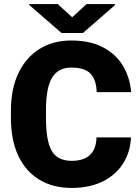

<svg xmlns="http://www.w3.org/2000/svg" viewBox="-20 -922 696 952"><path d="M458.5 -240.7H629.4Q626 -166.5 589.4 -109.9Q552.7 -53.2 488 -21.7Q423.3 9.8 335.4 9.8Q240.7 9.8 173.1 -32.2Q105.5 -74.2 69.8 -151.6Q34.2 -229 34.2 -335.9V-374.5Q34.2 -481.4 71.3 -559.3Q108.4 -637.2 175.8 -679.2Q243.2 -721.2 333 -721.2Q425.8 -721.2 489.7 -688Q553.7 -654.8 588.9 -596.9Q624 -539.1 630.4 -465.3H459.5Q457.5 -525.4 429.4 -556.2Q401.4 -586.9 333 -586.9Q269.5 -586.9 238.8 -538.1Q208 -489.3 208 -375.5V-335.9Q208 -222.7 236.8 -173.6Q265.6 -124.5 335.4 -124.5Q393.6 -124.5 425 -152.6Q456.5 -180.7 458.5 -240.7ZM266.1 -901.9 337.9 -836.4 409.7 -901.9H549.8V-896.5L391.1 -758.3H285.2L125 -897.5V-901.9Z"/></svg>

Font: Vazirmatn RD UI FD Black
Style: Regular
Weight: 900
Designer: Saber Rastikerdar
Foundry: Saber Rastikerdar
Version: Version 33.003